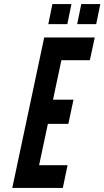

<svg xmlns="http://www.w3.org/2000/svg" viewBox="-20 -918 510 938"><path d="M236 -898H329L309 -800H216ZM377 -898H470L450 -800H357ZM196 -735H443L419 -624H280L239 -431H339L314 -313H214L171 -111H310L287 0H40Z"/></svg>

Font: League Gothic Italic
Style: Regular
Weight: 400
Designer: Tyler Finck
Foundry: The League of Moveable Type
Version: Version 1.001;PS 001.001;hotconv 1.0.56;makeotf.lib2.0.21325